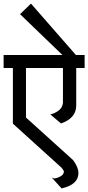

<svg xmlns="http://www.w3.org/2000/svg" viewBox="-30 -920 493 1073"><path d="M272.9 77.1Q286.1 77.1 306.6 66.4Q326.2 56.2 327.1 39.1Q327.1 33.2 314.9 18.1L42 -229V-540H-9.8V-612.8H318.8L82 -840.8L143.1 -899.9L394 -612.8H442.9V-540H396V-330.1Q396 -259.8 311 -230L251 -280.8Q270.5 -283.7 294.4 -299.8Q318.8 -315.9 321.8 -345.2V-540H115.2V-263.2L378.9 -24.9Q408.2 15.1 408.2 46.9Q408.2 110.4 318.8 131.8Q314.9 132.8 314 132.8L258.8 71.8Q269.5 77.1 272.9 77.1Z"/></svg>

Font: Miedinger*
Style: Book
Weight: 400
Version: Version 001.000